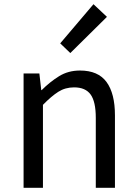

<svg xmlns="http://www.w3.org/2000/svg" viewBox="-20 -892 650 912"><path d="M92 0V-543H167L176 -464H178Q217 -503 260.5 -530Q304 -557 360 -557Q446 -557 486 -502.5Q526 -448 526 -344V0H435V-332Q435 -409 410.5 -443Q386 -477 332 -477Q290 -477 257 -456Q224 -435 184 -394V0ZM314 -640 266 -686 424 -872 488 -812Z"/></svg>

Font: Noto Sans KR
Style: Regular
Weight: 400
Designer: Ryoko NISHIZUKA  (kana, bopomofo & ideographs); Paul D. Hunt (Latin, Greek & Cyrillic); Sandoll Communications , Soo-you
Foundry: Adobe
Version: Version 2.004-H2;hotconv 1.0.118;makeotfexe 2.5.65603